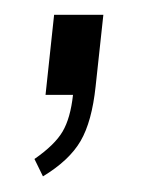

<svg xmlns="http://www.w3.org/2000/svg" viewBox="-20 -125 217 253"><path d="M36.6 107.4 25.4 84.5Q52.2 65.9 62.5 48.3Q72.8 30.8 76.2 0H40L51.3 -105.5H116.2L106 -11.2Q101.1 35.2 86.2 60.8Q71.3 86.4 36.6 107.4Z"/></svg>

Font: Oswald
Style: Extra-Light
Weight: 200
Designer: Vernon Adams
Foundry: Vernon Adams
Version: 3.0; ttfautohint (v0.94.23-7a4d-dirty) -l 8 -r 50 -G 200 -x 